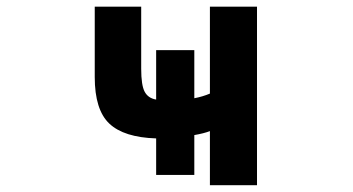

<svg xmlns="http://www.w3.org/2000/svg" viewBox="-20 -543 1040 565"><path d="M551.8 -253.9Q577.1 -258.8 597.7 -267.6V-523.4H736.3V2H597.7V-157.2Q580.1 -150.4 551.8 -145.5V-28.3H439.5V-135.7Q344.7 -138.7 301.8 -179.2Q258.8 -219.7 258.8 -316.4V-523.4H395.5V-340.8Q395.5 -292 405.8 -272.9Q416 -253.9 439.5 -250V-395.5H551.8Z"/></svg>

Font: GenEi Gothic M Regular
Style: Bold
Weight: 700
Designer: o_tamon (Modified); [Source Han Sans]
Ryoko NISHIZUKA  (kana & ideographs); Paul D. Hunt (Latin, Greek & Cyrillic); Wenl
Version: Version 1.1a;Original Version 1.004